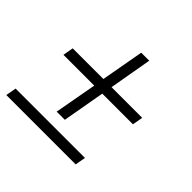

<svg xmlns="http://www.w3.org/2000/svg" viewBox="-155 -798 965 965"><g transform="rotate(45 327.5 -315.0)"><path d="M243 -120 284 -346H65L75 -402H293L334 -630H391L351 -402H569L559 -346H341L301 -120ZM5 0 15 -56H508L498 0Z"/></g></svg>

Font: Archivo SemiExpanded ExtraLight
Style: Italic
Weight: 250
Width: 6
Italic angle: -10°
Designer: Hector Gatti
Foundry: Omnibus-Type
Version: Version 2.001